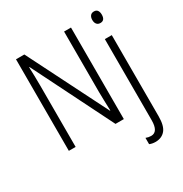

<svg xmlns="http://www.w3.org/2000/svg" viewBox="-217 -893 1234 1297"><g transform="rotate(-30 400.5 -245.0)"><path d="M512 0H447L136 -623H133Q134 -590 135 -555Q136 -520 136 -480V0H83V-714H148L459 -96H462Q461 -132 459.5 -172Q458 -212 458 -242V-714H512ZM662 -686Q662 -706 671.5 -718.5Q681 -731 700 -731Q719 -731 727.5 -718.5Q736 -706 736 -686Q736 -641 700 -641Q682 -641 672 -653Q662 -665 662 -686ZM623 241Q608 241 596 238.5Q584 236 575 232V183Q595 191 616 191Q671 191 671 100V-532H725V102Q725 175 698 207.5Q671 240 623 241Z"/></g></svg>

Font: Noto Sans Condensed Light
Style: Regular
Weight: 300
Width: 3
Designer: Monotype Design Team
Foundry: Monotype Imaging Inc.
Version: Version 2.013; ttfautohint (v1.8.4.7-5d5b)